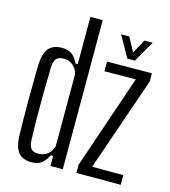

<svg xmlns="http://www.w3.org/2000/svg" viewBox="-118 -894 880 995"><g transform="rotate(15 322.0 -396.5)"><path d="M142.5 7Q95 7 72 -21Q49 -49 47 -112Q46 -155 45.5 -201.2Q45 -247.5 45 -295.5Q45 -343.5 45.5 -392Q46 -440.5 47 -488Q49 -552 72.8 -579.5Q96.5 -607 143.5 -607Q178 -607 197.2 -592.2Q216.5 -577.5 231.5 -546.5H243.5V-800H309.5V0H243.5V-53.5H230.5Q216 -24.5 196.5 -8.8Q177 7 142.5 7ZM164.5 -45Q192.5 -45 213 -59.8Q233.5 -74.5 243.5 -106V-494Q233.5 -526 213.2 -540.5Q193 -555 165 -555Q138.5 -555 126.5 -540.5Q114.5 -526 113.5 -492.5Q111.5 -424 111 -358Q110.5 -292 111 -229.5Q111.5 -167 113.5 -107.5Q114.5 -74.5 126 -59.8Q137.5 -45 164.5 -45ZM382.5 0V-43.5L554.5 -548L386.5 -546.5V-598.5L627 -600V-555.5L453 -52H620.5V0ZM484.5 -640.5 420 -754H464L505 -679L545.5 -754H590L525 -640.5Z"/></g></svg>

Font: Big Shoulders Display Thin
Style: Regular
Weight: 400
Version: Version 2.002